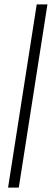

<svg xmlns="http://www.w3.org/2000/svg" viewBox="-20 -731 259 883"><path d="M66.4 131.8H17.1L148.9 -710.9H198.2Z"/></svg>

Font: Roboto Light
Style: Italic
Weight: 300
Italic angle: -12°
Designer: Google
Version: Version 2.134; 2016; ttfautohint (v1.6)